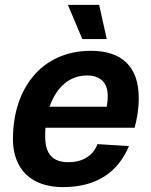

<svg xmlns="http://www.w3.org/2000/svg" viewBox="-20 -754 619 786"><path d="M317 -594H417L386 -734H258ZM238 12C379 12 464 -52 508 -156L379 -164C361 -115 316 -90 260 -90C198 -90 165 -121 165 -195C165 -207 165 -220 166 -231H531C541 -266 548 -310 548 -353C548 -481 479 -546 352 -546C150 -546 33 -391 33 -185C33 -64 105 12 238 12ZM336 -445C389 -445 421 -417 421 -362C421 -342 419 -329 417 -317H183C210 -396 264 -445 336 -445Z"/></svg>

Font: Geist SemiBold
Style: Italic
Weight: 600
Italic angle: -12°
Designer: Basement.studio, Andrés Briganti, Mateo Zaragoza
Foundry: Basement.studio, Vercel, Andrés Briganti, Guido Ferreyra, Mateo Zaragoza
Version: Version 1.500